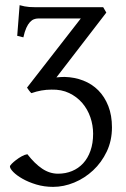

<svg xmlns="http://www.w3.org/2000/svg" viewBox="-20 -482 489 746"><path d="M415 12.7Q415 64.5 394.8 106.9Q374.5 149.4 341.8 179.9Q309.1 210.4 268.3 227.3Q227.5 244.1 186.5 244.1Q151.9 244.1 121.1 234.9Q90.3 225.6 67.6 212.6Q44.9 199.7 31.7 186.3Q18.6 172.9 18.6 164.6Q18.6 161.6 25.4 154.5Q32.2 147.5 42.5 139.6Q52.7 131.8 64.5 125.2Q76.2 118.7 86.4 117.2Q114.7 153.8 143.8 173.3Q172.9 192.9 205.6 192.9Q234.9 192.9 259.8 182.6Q284.7 172.4 303 152.6Q321.3 132.8 331.5 103.8Q341.8 74.7 341.8 37.6Q341.8 4.9 331.1 -26.4Q320.3 -57.6 299.6 -81.8Q278.8 -106 248.8 -120.4Q218.8 -134.8 180.2 -133.8Q160.2 -133.8 140.9 -130.4Q121.6 -127 102.1 -120.1Q98.6 -122.6 93 -130.1Q87.4 -137.7 85 -141.6L293.9 -410.2H127.9Q120.1 -410.2 112.1 -407.2Q104 -404.3 96.4 -396.2Q88.9 -388.2 82.3 -373.8Q75.7 -359.4 70.8 -336.9L46.9 -342.8L56.2 -461.9Q66.4 -459 75.4 -457.3Q84.5 -455.6 94 -454.8Q103.5 -454.1 114.7 -454.1H380.9L393.1 -433.1L199.2 -181.2Q207.5 -182.1 215.3 -182.6Q223.1 -183.1 231 -183.1Q270 -182.1 303.7 -168.9Q337.4 -155.8 362.1 -130.9Q386.7 -106 400.9 -69.8Q415 -33.7 415 12.7Z"/></svg>

Font: Akkhara
Style: Regular
Weight: 400
Designer: J. Victor Gaultney
Version: Version 1.00 June 13, 2006, initial release